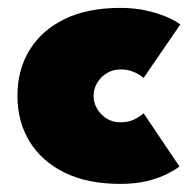

<svg xmlns="http://www.w3.org/2000/svg" viewBox="-20 -442 474 474"><path d="M277.5 -140Q298.5 -140 313.2 -148Q328 -156 334.5 -162.5L423 -31Q413 -23 393 -12.8Q373 -2.5 343.8 4.8Q314.5 12 277 12Q196 12 139.2 -16Q82.5 -44 52.8 -93Q23 -142 23 -205.5Q23 -269.5 52.8 -318.2Q82.5 -367 139.2 -394.8Q196 -422.5 277 -422.5Q313.5 -422.5 343.2 -415.5Q373 -408.5 394.2 -399Q415.5 -389.5 425 -381.5L334.5 -249.5Q331.5 -252.5 323.8 -257.5Q316 -262.5 304.5 -266.5Q293 -270.5 277.5 -270.5Q258 -270.5 243 -261Q228 -251.5 219.5 -236.8Q211 -222 211 -205.5Q211 -189 219.5 -174Q228 -159 243 -149.5Q258 -140 277.5 -140Z"/></svg>

Font: League Spartan Thin Black
Style: Regular
Weight: 900
Version: Version 2.002